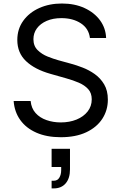

<svg xmlns="http://www.w3.org/2000/svg" viewBox="-20 -757 682 1077"><path d="M320.8 12.7Q242.2 12.7 184.3 -12.7Q126.5 -38.1 93.8 -83.7Q61 -129.4 56.6 -190.4H151.9Q155.8 -149.4 179.7 -122.8Q203.6 -96.2 241 -83.3Q278.3 -70.3 320.8 -70.3Q370.1 -70.3 409.4 -86.4Q448.7 -102.5 471.7 -131.8Q494.6 -161.1 494.6 -199.7Q494.6 -234.9 474.9 -256.8Q455.1 -278.8 422.4 -293Q389.6 -307.1 350.6 -317.9L262.7 -342.8Q174.8 -367.7 126 -414.1Q77.1 -460.4 77.1 -532.7Q77.1 -594.2 110.4 -640.4Q143.6 -686.5 200.2 -711.9Q256.8 -737.3 327.1 -737.3Q398.9 -737.3 454.1 -711.9Q509.3 -686.5 541.3 -642.8Q573.2 -599.1 575.2 -543.9H484.4Q478 -597.2 433.6 -626.2Q389.2 -655.3 324.2 -655.3Q277.3 -655.3 241.9 -639.9Q206.5 -624.5 187 -597.9Q167.5 -571.3 167.5 -537.1Q167.5 -499 191.2 -475.8Q214.8 -452.6 247.3 -439.7Q279.8 -426.8 306.2 -419.4L378.9 -399.4Q408.2 -391.6 443.6 -377.9Q479 -364.3 511.2 -341.6Q543.5 -318.8 564.2 -283.9Q585 -249 585 -198.2Q585 -138.7 554 -90.8Q522.9 -43 463.9 -15.1Q404.8 12.7 320.8 12.7ZM269.5 299.8V256.8H281.7Q302.2 256.8 312.7 239.7Q323.2 222.7 323.2 196.8V171.9L331.5 179.7H269.5V77.6H372.6V193.4Q372.6 243.2 348.4 271.5Q324.2 299.8 281.7 299.8Z"/></svg>

Font: Atlassian Sans
Style: Regular
Weight: 400
Designer: Rasmus Andersson
Foundry: Modifications by Atlassian Pty Ltd, manufactured by rsms
Version: Version 4.001;git-9221beed3